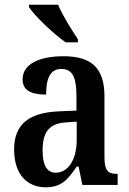

<svg xmlns="http://www.w3.org/2000/svg" viewBox="-20 -786 550 816"><path d="M259 -606H311V-619C286 -657 245 -721 227 -766H103V-756C125 -721 207 -642 259 -606ZM174 10C242 10 268 -23 306 -78H314L330 0H480V-47H477C437 -47 424 -63 424 -118V-376C424 -501 365 -547 249 -547C150 -547 76 -515 76 -449C76 -404 109 -384 176 -384C176 -449 191 -493 241 -493C294 -493 305 -447 305 -373V-316L234 -313C104 -308 40 -259 40 -151C40 -41 99 10 174 10ZM216 -52C178 -52 161 -87 161 -146C161 -222 186 -262 263 -266L306 -269V-191C306 -109 271 -52 216 -52Z"/></svg>

Font: Noto Serif Tamil Condensed SemiBold
Style: Regular
Weight: 600
Width: 3
Designer: Indian Type Foundry, Tom Grace, and the Monotype Design Team
Foundry: Monotype Imaging Inc.
Version: Version 2.004